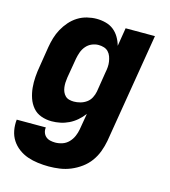

<svg xmlns="http://www.w3.org/2000/svg" viewBox="-111 -617 823 930"><g transform="rotate(15 300.0 -152.5)"><path d="M219 223Q192 223 164.5 219.5Q137 216 112.5 207.5Q88 199 67 183.5Q46 168 32 146.5Q18 125 13 98.5Q8 72 11 44H157Q155 57 159 69Q163 81 172 89Q181 97 193.5 100Q206 103 219 103Q237 103 255 97Q273 91 286.5 77Q300 63 307.5 45.5Q315 28 318 11L332 -71Q318 -52 300 -36.5Q282 -21 261.5 -11Q241 -1 219 3.5Q197 8 176 8Q148 8 123 -1Q98 -10 81.5 -29.5Q65 -49 56.5 -74Q48 -99 45.5 -125.5Q43 -152 45 -180Q47 -208 52 -235L68 -335Q72 -359 79 -382.5Q86 -406 98 -428Q110 -450 127 -469.5Q144 -489 165.5 -502.5Q187 -516 211.5 -522Q236 -528 259 -528Q283 -528 305.5 -522Q328 -516 345 -502.5Q362 -489 373.5 -469.5Q385 -450 391 -428L406 -520H553L462 30Q457 57 447 84Q437 111 420 134.5Q403 158 379 175.5Q355 193 328.5 204Q302 215 274 219Q246 223 219 223ZM255 -112Q271 -112 287.5 -116.5Q304 -121 318 -131Q332 -141 340 -156.5Q348 -172 351 -188L367 -288Q370 -302 371 -316Q372 -330 370 -343Q368 -356 363.5 -368.5Q359 -381 350 -390.5Q341 -400 328 -404Q315 -408 301 -408Q284 -408 267.5 -401Q251 -394 239 -380Q227 -366 221 -349Q215 -332 212 -316L195 -216Q193 -203 192.5 -191Q192 -179 193.5 -167Q195 -155 199.5 -144.5Q204 -134 212 -126Q220 -118 231.5 -115Q243 -112 255 -112Z"/></g></svg>

Font: Iosevka SS04 Hv Ex Obl
Style: Regular
Weight: 900
Width: 7
Italic angle: -9°
Monospace: yes
Designer: Belleve Invis
Foundry: Belleve Invis
Version: Version 19.0.0; ttfautohint (v1.8.4)